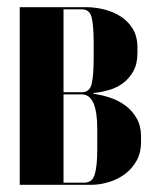

<svg xmlns="http://www.w3.org/2000/svg" viewBox="-20 -515 434 535"><path d="M363 -368Q363 -337 351.5 -316.5Q340 -296 323 -283.5Q306 -271 286.5 -265Q267 -259 250 -257L240 -256V-254L250 -252Q269 -249 290.5 -241.5Q312 -234 330.5 -220Q349 -206 361 -185Q373 -164 373 -135V-119Q373 -90 361 -68Q349 -46 329.5 -31Q310 -16 284.5 -8Q259 0 233 0H35V-495H221Q244 -495 269 -489Q294 -483 315 -470Q336 -457 349.5 -435.5Q363 -414 363 -382ZM208 -258Q230 -258 235.5 -281.5Q241 -305 241 -353V-395Q241 -443 235.5 -466Q230 -489 208 -489H157V-258ZM251 -156Q251 -252 208 -252H157V-6H215Q237 -6 244 -29Q251 -52 251 -100Z"/></svg>

Font: Moniqa Black Display
Style: Regular
Weight: 900
Designer: Rajesh Rajput
Foundry: Rajesh Rajput
Version: Version 1.000